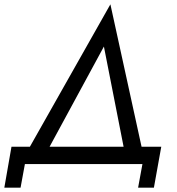

<svg xmlns="http://www.w3.org/2000/svg" viewBox="-28 -758 820 887"><path d="M630 0H87L67 109H-8L25 -80H110L482 -738L626 -80H717L683 109H610ZM452 -543 201 -80H543Z"/></svg>

Font: Jost*
Style: Italic
Weight: 400
Italic angle: -10°
Version: Version 3.7